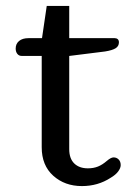

<svg xmlns="http://www.w3.org/2000/svg" viewBox="-20 -616 453 649"><path d="M121 -118V-427H53Q44 -427 38.5 -434Q33 -441 33 -452Q33 -468 44.5 -477.5Q56 -487 76 -487H122L138 -596H214V-487H368Q374 -487 378 -483.5Q382 -480 382 -473Q382 -460 371 -453Q360 -446 335 -442L215 -427H214V-112Q214 -80 231 -63.5Q248 -47 277 -47Q296 -47 311 -53Q326 -59 341 -72Q355 -84 364 -84Q374 -84 381 -77Q388 -70 388 -58Q388 -48 379.5 -36.5Q371 -25 354 -15Q311 13 257 13Q199 13 160 -22Q121 -57 121 -118Z"/></svg>

Font: Maitree Medium
Style: Regular
Weight: 500
Designer: CadsonDemak Team
Foundry: CadsonDemak
Version: Version 1.000